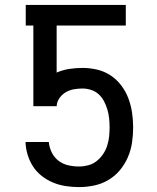

<svg xmlns="http://www.w3.org/2000/svg" viewBox="-20 -755 640 783"><path d="M302 8Q276 8 249 4Q222 0 197.5 -10Q173 -20 151.5 -36.5Q130 -53 115.5 -75Q101 -97 93 -123Q85 -149 84 -176H179Q181 -154 191 -133.5Q201 -113 218.5 -99.5Q236 -86 258 -81Q280 -76 302 -76Q321 -76 340 -81Q359 -86 374 -98Q389 -110 400 -126Q411 -142 417 -160.5Q423 -179 425 -198Q427 -217 427 -236Q427 -254 425 -272.5Q423 -291 418 -308Q413 -325 404.5 -341.5Q396 -358 383 -370Q370 -382 352.5 -388Q335 -394 317 -394Q299 -394 281.5 -391Q264 -388 248.5 -379Q233 -370 222.5 -355Q212 -340 211 -322H116V-651H85V-735H493V-651H211V-459Q236 -470 263 -474Q290 -478 317 -478Q347 -478 376.5 -471Q406 -464 431 -447.5Q456 -431 474.5 -406.5Q493 -382 503.5 -354Q514 -326 518.5 -296Q523 -266 523 -236Q523 -205 518.5 -174Q514 -143 501.5 -114Q489 -85 469 -61Q449 -37 422 -21Q395 -5 364 1.5Q333 8 302 8Z"/></svg>

Font: Iosevka Fixed Curly Md Ex
Style: Regular
Weight: 500
Width: 7
Monospace: yes
Designer: Belleve Invis
Foundry: Belleve Invis
Version: Version 30.1.2